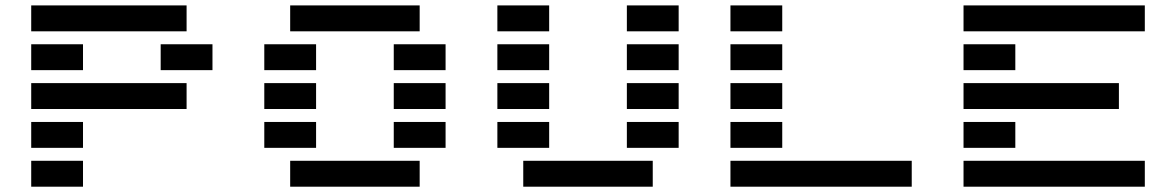

<svg xmlns="http://www.w3.org/2000/svg" viewBox="-20 -704 4435 724"><path d="M97.7 0V-97.7H293V0ZM683.6 -683.6V-585.9H97.7V-683.6ZM97.7 -439.5V-537.1H293V-439.5ZM585.9 -439.5V-537.1H781.2V-439.5ZM97.7 -293V-390.6H683.6V-293ZM97.7 -146.5V-244.1H293V-146.5Z M1074.2 0V-97.7H1562.5V0ZM1562.5 -683.6V-585.9H1074.2V-683.6ZM976.6 -439.5V-537.1H1171.9V-439.5ZM1464.8 -439.5V-537.1H1660.2V-439.5ZM976.6 -293V-390.6H1171.9V-293ZM1464.8 -293V-390.6H1660.2V-293ZM976.6 -146.5V-244.1H1171.9V-146.5ZM1464.8 -146.5V-244.1H1660.2V-146.5Z M1855.5 -585.9V-683.6H2050.8V-585.9ZM2343.8 -585.9V-683.6H2539.1V-585.9ZM1855.5 -439.5V-537.1H2050.8V-439.5ZM2343.8 -439.5V-537.1H2539.1V-439.5ZM1855.5 -293V-390.6H2050.8V-293ZM2343.8 -293V-390.6H2539.1V-293ZM1855.5 -146.5V-244.1H2050.8V-146.5ZM2343.8 -146.5V-244.1H2539.1V-146.5ZM1953.1 0V-97.7H2441.4V0Z M2734.4 -585.9V-683.6H2929.7V-585.9ZM2734.4 -439.5V-537.1H2929.7V-439.5ZM2734.4 -293V-390.6H2929.7V-293ZM2734.4 -146.5V-244.1H2929.7V-146.5ZM3418 -97.7V0H2734.4V-97.7Z M4296.9 -97.7V0H3613.3V-97.7ZM3613.3 -585.9V-683.6H4296.9V-585.9ZM3613.3 -439.5V-537.1H3808.6V-439.5ZM3613.3 -293V-390.6H4199.2V-293ZM3613.3 -146.5V-244.1H3808.6V-146.5Z"/></svg>

Font: Trigram
Style: Regular
Weight: 400
Designer: GGBotNet
Foundry: GGBotNet
Version: 1.05